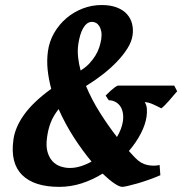

<svg xmlns="http://www.w3.org/2000/svg" viewBox="-20 -728 724 763"><path d="M684.1 -365.2Q677.2 -357.9 668.9 -347.9Q660.6 -337.9 652.1 -328.1Q643.6 -318.4 635.3 -310.1Q627 -301.8 621.1 -297.4Q605.5 -305.7 588.1 -313.5Q570.8 -321.3 555.2 -322.3Q563 -309.6 563.7 -294.7Q564.5 -279.8 562.5 -265.1Q558.1 -233.4 539.8 -197.8Q521.5 -162.1 492.2 -127.9Q499 -120.6 505.1 -113.8Q511.2 -106.9 517.6 -100.6Q539.6 -77.6 565.7 -72.3Q591.8 -66.9 614.3 -72.3L617.2 -31.7Q596.2 -22.5 572 -13.9Q547.9 -5.4 525.9 1Q503.9 7.3 487.5 11Q471.2 14.6 466.3 14.6Q454.6 14.6 434.1 0.7Q413.6 -13.2 387.7 -38.1Q348.6 -13.7 304.9 0.5Q261.2 14.6 215.3 14.6Q115.7 14.6 68.1 -32.5Q20.5 -79.6 33.2 -171.9Q39.6 -221.7 75.7 -272.2Q111.8 -322.8 183.6 -375Q173.3 -413.1 169.4 -450.4Q165.5 -487.8 170.4 -523.9Q175.8 -563.5 195.3 -597.2Q214.8 -630.9 243.7 -655.5Q272.5 -680.2 308.6 -694.1Q344.7 -708 383.8 -708Q419.9 -708 445.1 -698Q470.2 -688 484.9 -671.4Q499.5 -654.8 504.9 -633.1Q510.3 -611.3 506.8 -587.9Q503.4 -562.5 486.3 -535.4Q469.2 -508.3 444.3 -482.4Q419.4 -456.5 389.4 -433.1Q359.4 -409.7 330.1 -391.6L321.8 -386.2Q344.2 -332.5 377 -280.5Q409.7 -228.5 444.8 -183.6Q454.1 -199.2 460 -214.6Q465.8 -230 468.3 -245.1Q471.2 -265.6 467.8 -281.5Q464.4 -297.4 456.3 -307.9Q448.2 -318.4 436.8 -324Q425.3 -329.6 412.1 -329.6L399.9 -348.1L408.7 -356.9Q414.6 -362.8 421.6 -369.1Q428.7 -375.5 435.8 -380.6Q442.9 -385.7 447.8 -387.7H672.4ZM257.3 -60.5Q279.3 -60.5 301 -67.4Q322.8 -74.2 343.8 -85.9Q308.6 -127.9 273.9 -181.4Q239.3 -234.9 212.9 -294.4Q191.4 -267.1 181.2 -240Q170.9 -212.9 167 -182.1Q162.1 -147.9 168.7 -124.8Q175.3 -101.6 188.7 -87.2Q202.1 -72.8 220.5 -66.7Q238.8 -60.5 257.3 -60.5ZM291 -551.8Q287.6 -527.3 290.3 -501.2Q293 -475.1 300.3 -447.8Q320.3 -460 334.7 -475.3Q349.1 -490.7 359.1 -507.1Q369.1 -523.4 374.5 -540Q379.9 -556.6 382.3 -571.8Q384.8 -588.9 382.6 -601.8Q380.4 -614.7 375 -623.5Q369.6 -632.3 362.1 -636.7Q354.5 -641.1 345.7 -641.1Q334.5 -641.1 325.7 -634.3Q316.9 -627.4 310.1 -615.5Q303.2 -603.5 298.6 -587.2Q293.9 -570.8 291 -551.8Z"/></svg>

Font: Gentium Book Basic
Style: Bold Italic
Weight: 700
Italic angle: -8°
Designer: J. Victor Gaultney and Annie Olsen
Foundry: SIL International
Version: Version 1.102; 2013; Maintenance release